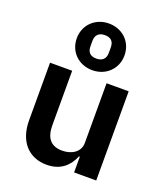

<svg xmlns="http://www.w3.org/2000/svg" viewBox="-151 -929 902 1044"><g transform="rotate(20 300.0 -407.0)"><path d="M299 -556C377 -556 437 -613 437 -691C437 -770 377 -826 299 -826C221 -826 161 -769 161 -691C161 -612 221 -556 299 -556ZM299 -623C264 -623 246 -640 246 -675V-707C246 -739 264 -759 299 -759C334 -759 352 -742 352 -707V-675C352 -643 334 -623 299 -623ZM397 0H525V-516H397V-171C397 -116 347 -89 295 -89C230 -89 198 -126 198 -201V-516H70V-183C70 -58 140 12 241 12C325 12 369 -35 392 -91H397Z"/></g></svg>

Font: IBM Mono SemiBold
Style: Regular
Weight: 600
Monospace: yes
Designer: Mike Abbink, Paul van der Laan, Pieter van Rosmalen
Foundry: Bold Monday
Version: Version 2.3